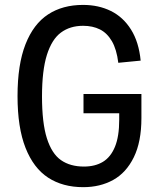

<svg xmlns="http://www.w3.org/2000/svg" viewBox="-20 -762 660 794"><path d="M564.8 -373.2V-273.8Q564.8 -175.7 533.4 -111.7Q502 -47.7 448 -17.8Q394 12 324.2 12Q239.5 12 179.1 -27.3Q118.7 -66.7 85.6 -150.5Q52.5 -234.3 52.5 -364.7Q52.5 -495 85.4 -578.8Q118.3 -662.7 178.6 -702.2Q238.8 -741.7 323.5 -741.7Q387.8 -741.7 438.7 -716.5Q489.5 -691.3 521.8 -639.8Q554.2 -588.3 561.7 -511.3L469.2 -502.3Q462.5 -557.7 442.8 -591.6Q423 -625.5 393.1 -640.4Q363.2 -655.3 323.7 -655.3Q269.5 -655.3 231.8 -627.2Q194.2 -599.2 173.9 -534.8Q153.7 -470.3 153.7 -363.3Q153.7 -253.8 173.9 -190.1Q194.2 -126.3 232.2 -99.8Q270.2 -73.2 327 -73.2Q373.2 -73.2 405.5 -92.7Q437.8 -112.2 455.4 -155Q473 -197.8 473 -266.8V-322.8L509.2 -293.7H325.3V-373.2Z"/></svg>

Font: Monaspace Neon Var
Style: Regular
Weight: 400
Designer: Riley Cran and the Lettermatic Team
Version: Version 1.000 (Monaspace Neon Var)